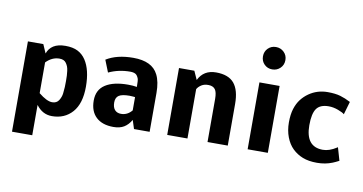

<svg xmlns="http://www.w3.org/2000/svg" viewBox="-95 -1141 3030 1601"><g transform="rotate(10 1420.0 -340.0)"><path d="M382.8 12.7Q301.8 12.7 249.5 -58.6V198.2H78.1V-566.4H208.5L240.7 -492.7Q255.4 -536.1 293 -560.1Q331.1 -584 394 -584Q457 -584 498.3 -563Q539.6 -542 566.4 -501.5Q620.1 -420.4 620.1 -277.6Q620.1 -134.8 554.9 -61Q489.7 12.7 382.8 12.7ZM419.9 -445.3Q402.3 -470.7 362.8 -470.7Q300.3 -470.7 249.5 -418.5V-158.2Q319.3 -101.6 364.7 -101.6Q402.8 -101.6 420.9 -130.4Q439 -159.2 442.6 -190.4Q446.3 -221.7 447.3 -244.9Q448.2 -268.1 448.2 -295.7Q448.2 -323.2 447.3 -341.3Q446.3 -359.4 443.6 -381.1Q440.9 -402.8 435.1 -417.5Q429.2 -432.1 419.9 -445.3Z M947.3 -106Q1001 -106 1038.6 -151.4V-263.2Q1039.6 -264.2 1019.8 -265.6Q1000 -267.1 991.7 -267.1Q928.7 -267.1 901.9 -249.5Q875 -231.9 875 -190.4Q875 -148.9 894 -127.4Q913.1 -106 947.3 -106ZM962.9 -465.8Q864.7 -465.8 780.8 -426.3L740.2 -528.3Q830.1 -584 968.8 -584Q1127.9 -584 1178.7 -482.4Q1208.5 -423.8 1208.5 -329.1V0H1076.2L1052.7 -73.2Q1027.8 -30.3 992.7 -8.8Q957.5 12.7 902.8 12.7Q808.6 12.7 756.3 -36.4Q704.1 -85.4 704.1 -176.5Q704.1 -267.6 772.5 -311.8Q840.8 -356 963.9 -356Q1006.8 -356 1038.6 -350.1Q1038.6 -406.7 1033.7 -419.4Q1023.4 -447.3 1007.1 -456.5Q990.7 -465.8 962.9 -465.8Z M1520 -493.7Q1564 -584 1669.2 -584Q1774.4 -584 1822.3 -526.6Q1870.1 -469.2 1870.1 -352.1V0H1698.7V-364.7Q1698.7 -421.9 1681.4 -445.1Q1664.1 -468.3 1627.2 -469.5Q1590.3 -470.7 1565.7 -455.1Q1541 -439.5 1528.8 -418V0H1357.4V-566.4H1487.3Z M2056.9 -717Q2029.8 -744.1 2029.8 -784.7Q2029.8 -825.2 2056.9 -852.3Q2084 -879.4 2124 -879.4Q2164.1 -879.4 2191.9 -852.3Q2219.7 -825.2 2219.7 -784.7Q2219.7 -744.1 2191.9 -717Q2164.1 -689.9 2124 -689.9Q2084 -689.9 2056.9 -717ZM2209.5 1.5H2038.6V-564.9H2209.5Z M2456.5 -535.6Q2526.4 -584 2613.8 -584Q2678.7 -584 2721.4 -571.5Q2764.2 -559.1 2809.6 -535.2L2777.8 -425.3Q2764.6 -438 2723.6 -453.4Q2682.6 -468.8 2643.1 -468.8Q2570.3 -468.8 2540.3 -426.5Q2510.3 -384.3 2510.3 -286.1Q2510.3 -103 2656.2 -103Q2710.4 -103 2771 -142.1Q2777.3 -146 2777.3 -146.5L2809.1 -36.6Q2779.3 -21 2757.3 -12.2Q2697.3 12.2 2626.5 12.2Q2555.7 12.2 2505.9 -7.3Q2456.1 -26.9 2418.7 -63Q2381.3 -99.1 2359.9 -155.3Q2338.4 -211.4 2338.4 -279.1Q2338.4 -346.7 2353.5 -394.8Q2368.7 -442.9 2395 -477.1Q2421.4 -511.2 2456.5 -535.6Z"/></g></svg>

Font: Nobile-bold
Style: Bold
Weight: 700
Version: Version 1.000;PS 001.000;hotconv 1.0.38